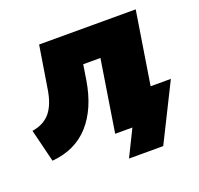

<svg xmlns="http://www.w3.org/2000/svg" viewBox="-120 -635 924 891"><g transform="rotate(-20 342.0 -190.0)"><path d="M34 18 -6 -144Q53 -153 84.5 -192Q116 -231 127 -305L160 -510H637L580 -151H680L540 130H371L435 0H350L406 -354H321L309 -278Q287 -145 218 -68.5Q149 8 34 18Z"/></g></svg>

Font: Mulish ExtraBlack
Style: Italic
Weight: 1000
Italic angle: -9°
Designer: Vernon Adams
Foundry: Vernon Adams
Version: Version 3.603; ttfautohint (v1.8.3)